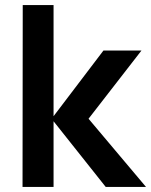

<svg xmlns="http://www.w3.org/2000/svg" viewBox="-20 -740 598 760"><path d="M192 0H69.2L70 -720H192V-280L389.5 -540H540L330.5 -270L558 0H398.5L192 -260Z"/></svg>

Font: Manrope Variable Light
Style: Regular
Weight: 200
Designer: Mikhail Sharanda
Foundry: Mikhail Sharanda
Version: Version 4.505